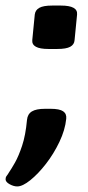

<svg xmlns="http://www.w3.org/2000/svg" viewBox="-58 -545 316 690"><path d="M4 125Q-9 125 -23.5 117Q-38 109 -38 99Q-38 92 -34 87Q-30 82 -26 75Q-17 62 -4 39Q9 16 21.5 -21.5Q34 -59 39 -114Q41 -135 56.5 -144.5Q72 -154 104 -154H124Q156 -154 169 -145Q182 -136 180 -118Q176 -78 155.5 -35Q135 8 107 44Q79 80 51 102.5Q23 125 4 125ZM116 -369Q55 -369 58 -401L67 -493Q69 -509 83.5 -517Q98 -525 129 -525H161Q222 -525 219 -493L210 -401Q209 -385 194.5 -377Q180 -369 148 -369Z"/></svg>

Font: Asap Expanded Expanded Regular
Style: Bold Italic
Weight: 700
Width: 7
Italic angle: -6°
Designer: Pablo Cosgaya
Foundry: Omnibus-Type
Version: Version 3.001; ttfautohint (v1.8.4.7-5d5b)